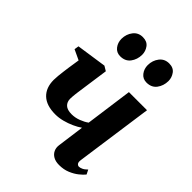

<svg xmlns="http://www.w3.org/2000/svg" viewBox="-227 -900 1023 1023"><g transform="rotate(45 284.5 -388.0)"><path d="M228 -518.5 202 -335Q201 -328.5 199.8 -318Q198.5 -307.5 197.8 -297.8Q197 -288 197 -281Q197 -256.5 212.5 -242Q228 -227.5 261 -227.5Q287.5 -227.5 313.5 -237.5Q339.5 -247.5 357 -260.5L393.5 -527H530L468.5 -90Q466 -72 472 -64.8Q478 -57.5 486 -57.5Q494.5 -57.5 506.2 -62.8Q518 -68 532 -82L544.5 -57Q534 -43.5 514.2 -27.8Q494.5 -12 467 -0.5Q439.5 11 405 11Q378.5 11 361 1Q343.5 -9 335.5 -26Q327.5 -43 330.5 -64.5L351 -216Q332.5 -203 307.2 -191.5Q282 -180 254.2 -172.8Q226.5 -165.5 200 -165.5Q133 -165.5 98.5 -198.2Q64 -231 64 -290Q64 -303.5 65.8 -321.5Q67.5 -339.5 70 -358Q72.5 -376.5 74.5 -391.5L84.5 -457L27 -484L31 -509.5L201.5 -534.5ZM225.5 -629Q197.5 -629 181 -650.2Q164.5 -671.5 164.5 -700Q165 -735.5 185 -761.2Q205 -787 239 -787Q271.5 -787 287.2 -765.5Q303 -744 303 -717.5Q302.5 -681.5 282.8 -655.2Q263 -629 225.5 -629ZM423.5 -629Q395.5 -629 379 -650.2Q362.5 -671.5 362.5 -700Q363 -735.5 383 -761.2Q403 -787 437.5 -787Q469.5 -787 485.2 -765.5Q501 -744 501 -717.5Q500.5 -681.5 480.8 -655.2Q461 -629 423.5 -629Z"/></g></svg>

Font: Merriweather 96pt
Style: Bold Italic
Weight: 700
Italic angle: -7.8°
Version: Version 2.101